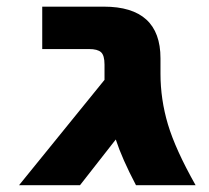

<svg xmlns="http://www.w3.org/2000/svg" viewBox="-20 -544 616 566"><path d="M288.1 -353.5Q288.1 -380.9 277.8 -390.1Q267.6 -399.4 242.2 -399.4H104.5V-524.4H286.1Q453.1 -524.4 453.1 -372.1V-327.1Q453.1 -251 475.1 -177.2Q497.1 -103.5 556.6 2H380.9Q339.8 -76.2 321.3 -132.8L215.8 2H36.1L288.1 -308.6Z"/></svg>

Font: Gen Shin Gothic Heavy
Style: Bold
Weight: 900
Designer: [Source Han Sans]
Ryoko NISHIZUKA  (kana & ideographs); Paul D. Hunt (Latin, Greek & Cyrillic); Wenlong ZHANG  (bopomofo
Version: Version 1.002.20150607